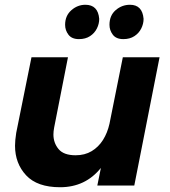

<svg xmlns="http://www.w3.org/2000/svg" viewBox="-20 -778 712 805"><path d="M311 -614Q281 -614 267 -632.5Q253 -651 253 -674Q253 -712 279 -735Q305 -758 338 -758Q391 -758 396 -699Q396 -678 386.2 -658.5Q376.5 -639 357.5 -626.5Q338.5 -614 311 -614ZM497 -614Q467 -614 453 -632.5Q439 -651 439 -674Q439 -713 465 -735.5Q491 -758 525 -758Q577 -758 582 -699Q582 -678 572.2 -658.5Q562.5 -639 543.5 -626.5Q524.5 -614 497 -614ZM232 7Q136 7 89.5 -43Q43 -93 43 -167Q43 -189 48 -221L112 -538H265L207 -243Q204 -227 204 -214Q204 -179 225.5 -153Q247 -127 297 -127Q335.5 -127 364.2 -144.2Q393 -161.5 411.8 -191.2Q430.5 -221 439 -259L495 -538H649L543 0H388L403 -74Q338 7 232 7Z"/></svg>

Font: Argentum Sans SemiBold
Style: Italic
Weight: 600
Italic angle: -11°
Designer: Julieta Ulanovsky (font), Cristiano Sobral (main changes and remaster)
Foundry: Julieta Ulanovsky (font), Cristiano Sobral (main changes and remaster)
Version: Version 2.007;June 15, 2022;FontCreator 14.0.0.2814 64-bit; 